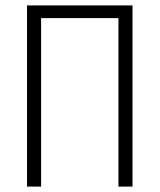

<svg xmlns="http://www.w3.org/2000/svg" viewBox="-20 -690 590 710"><path d="M80 0V-670H470V0H418V-623H132V0Z"/></svg>

Font: Lode Dark
Style: Regular
Weight: 400
Monospace: yes
Designer: Belleve Invis
Foundry: Belleve Invis
Version: Version 29.2.0; ttfautohint (v1.8.3)